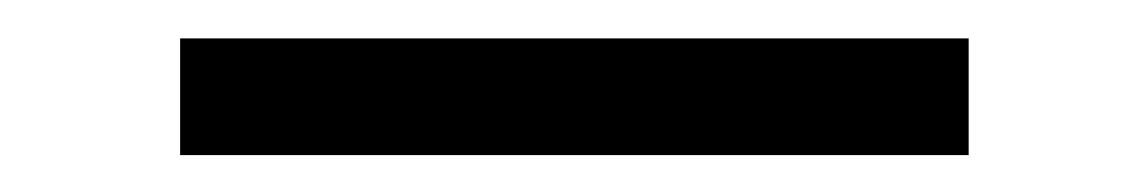

<svg xmlns="http://www.w3.org/2000/svg" viewBox="-20 -350 610 102"><path d="M75.7 -329.6V-267.6H494.6V-329.6Z"/></svg>

Font: Estedad Regular
Style: Regular
Weight: 400
Designer: Amin Abedi
Version: Version 7.3